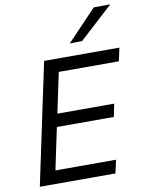

<svg xmlns="http://www.w3.org/2000/svg" viewBox="-102 -1040 839 1111"><g transform="rotate(-10 317.0 -484.5)"><path d="M40 0Q52.5 -59 64.2 -114Q76 -169 90 -236L140 -472.5Q154.5 -540.5 166.5 -596.8Q178.5 -653 191 -713H633.5L616.5 -635.5H263.5Q254.5 -594 245.8 -552.2Q237 -510.5 227 -462.5L213.5 -399H547.5L532 -323.5H197.5L181.5 -249Q171.5 -201.5 162.8 -160Q154 -118.5 145.5 -77.5H501.5L484.5 0ZM354.5 -786.5Q399 -833 441.5 -877.5Q484 -922 527.5 -968L625 -969Q574.5 -922.5 525.2 -877.5Q476 -832.5 427.5 -788Z"/></g></svg>

Font: Commissioner
Style: Italic
Weight: 400
Italic angle: -12°
Designer: Kostas Bartsokas
Foundry: Kostas Bartsokas
Version: Version 1.000; ttfautohint (v1.8.3)